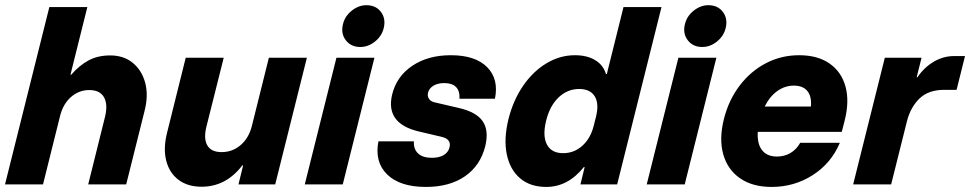

<svg xmlns="http://www.w3.org/2000/svg" viewBox="-24 -728 3830 758"><path d="M-4.2 0 170.8 -700H320.8L254.2 -433.3H257.5Q289.2 -470 325.8 -489.6Q362.5 -509.2 410.8 -509.2Q464.2 -509.2 500 -480Q535.8 -450.8 549.2 -401.2Q562.5 -351.7 546.7 -290L474.2 0H324.2L390.8 -267.5Q402.5 -316.7 386.2 -344.6Q370 -372.5 328.3 -372.5Q287.5 -372.5 255.8 -344.6Q224.2 -316.7 212.5 -267.5L145.8 0Z M771.7 9.2Q716.7 9.2 680.4 -18.3Q644.2 -45.8 632.1 -94.2Q620 -142.5 635.8 -205L709.2 -500H859.2L790.8 -227.5Q779.2 -180 794.6 -153.8Q810 -127.5 850.8 -127.5Q894.2 -127.5 926.7 -155.8Q959.2 -184.2 970.8 -232.5L1037.5 -500H1187.5L1062.5 0H917.5L935.8 -75H932.5Q868.3 9.2 771.7 9.2Z M1179.2 0 1304.2 -500H1454.2L1329.2 0ZM1398.3 -542.5Q1361.7 -542.5 1341.2 -569.2Q1320.8 -595.8 1330 -632.5Q1337.5 -664.2 1364.6 -685.8Q1391.7 -707.5 1422.5 -707.5Q1460 -707.5 1480 -680.8Q1500 -654.2 1490.8 -616.7Q1483.3 -585.8 1456.7 -564.2Q1430 -542.5 1398.3 -542.5Z M1657.5 10Q1555 10 1504.6 -39.2Q1454.2 -88.3 1470 -170H1610Q1608.3 -139.2 1626.7 -122.1Q1645 -105 1680.8 -105Q1710 -105 1727.9 -115.8Q1745.8 -126.7 1750.8 -146.7Q1758.3 -178.3 1720.8 -187.5L1628.3 -209.2Q1496.7 -240.8 1524.2 -355Q1541.7 -426.7 1603.8 -468.3Q1665.8 -510 1755.8 -510Q1852.5 -510 1899.2 -462.9Q1945.8 -415.8 1930 -338.3H1790Q1791.7 -369.2 1776.2 -384.6Q1760.8 -400 1730 -400Q1704.2 -400 1687.1 -389.6Q1670 -379.2 1665.8 -361.7Q1662.5 -348.3 1669.6 -337.9Q1676.7 -327.5 1690.8 -324.2L1787.5 -301.7Q1856.7 -285.8 1881.7 -249.2Q1906.7 -212.5 1891.7 -150.8Q1872.5 -74.2 1811.7 -32.1Q1750.8 10 1657.5 10Z M2132.5 10Q2069.2 10 2029.2 -24.2Q1989.2 -58.3 1976.7 -118.8Q1964.2 -179.2 1983.3 -257.5Q2002.5 -333.3 2041.7 -390Q2080.8 -446.7 2133.8 -478.3Q2186.7 -510 2245.8 -510Q2293.3 -510 2325.4 -490.8Q2357.5 -471.7 2368.3 -435.8H2371.7L2437.5 -700H2587.5L2412.5 0H2267.5L2284.2 -68.3H2280.8Q2218.3 10 2132.5 10ZM2199.2 -123.3Q2242.5 -123.3 2275 -152.5Q2307.5 -181.7 2320 -231.7L2329.2 -268.3Q2341.7 -319.2 2323.8 -347.9Q2305.8 -376.7 2262.5 -376.7Q2215.8 -376.7 2180.8 -342.9Q2145.8 -309.2 2131.7 -250Q2117.5 -190.8 2135.4 -157.1Q2153.3 -123.3 2199.2 -123.3Z M2529.2 0 2654.2 -500H2804.2L2679.2 0ZM2748.3 -542.5Q2711.7 -542.5 2691.2 -569.2Q2670.8 -595.8 2680 -632.5Q2687.5 -664.2 2714.6 -685.8Q2741.7 -707.5 2772.5 -707.5Q2810 -707.5 2830 -680.8Q2850 -654.2 2840.8 -616.7Q2833.3 -585.8 2806.7 -564.2Q2780 -542.5 2748.3 -542.5Z M3022.5 10Q2946.7 10 2897.5 -24.2Q2848.3 -58.3 2831.2 -119.2Q2814.2 -180 2834.2 -259.2Q2853.3 -334.2 2896.7 -390.8Q2940 -447.5 3000.4 -478.8Q3060.8 -510 3130.8 -510Q3204.2 -510 3251.2 -477.1Q3298.3 -444.2 3314.2 -385.4Q3330 -326.7 3310 -249.2L3299.2 -207.5H2967.5Q2965 -160 2984.6 -135Q3004.2 -110 3043.3 -110Q3073.3 -110 3097.1 -124.2Q3120.8 -138.3 3135 -164.2H3291.7Q3257.5 -83.3 3184.6 -36.7Q3111.7 10 3022.5 10ZM2995 -307.5H3177.5Q3180.8 -347.5 3163.3 -368.8Q3145.8 -390 3110 -390Q3075 -390 3045 -368.8Q3015 -347.5 2995 -307.5Z M3344.2 0 3469.2 -500H3614.2L3595 -423.3H3598.3Q3624.2 -461.7 3662.1 -484.2Q3700 -506.7 3743.3 -506.7H3785.8L3752.5 -373.3H3703.3Q3641.7 -373.3 3606.2 -339.2Q3570.8 -305 3556.7 -250L3494.2 0Z"/></svg>

Font: Funnel Sans Light ExtraBold
Style: Italic
Weight: 800
Italic angle: -14.036°
Version: Version 1.000